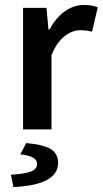

<svg xmlns="http://www.w3.org/2000/svg" viewBox="-20 -523 415 776"><path d="M73.2 0V-491.2H168L175.8 -403.8H180.2Q205.6 -451.2 241.9 -477.1Q278.3 -502.9 318.8 -502.9Q353.5 -502.9 375 -493.2L352.1 -395Q327.6 -400.9 304.2 -400.9Q271.5 -400.9 240.2 -376.2Q209 -351.6 188 -299.8V0ZM34.2 232.9 23.9 183.1Q83 179.7 106.4 169.7Q129.9 159.7 129.9 140.1Q129.9 106.9 62 101.1L85.9 55.2Q157.2 61.5 186 80.1Q214.8 98.6 214.8 134.8Q214.8 225.1 34.2 232.9Z"/></svg>

Font: Source Sans 3 Semibold
Style: Regular
Weight: 600
Designer: Paul D. Hunt
Foundry: Adobe
Version: Version 3.052;hotconv 1.1.0;makeotfexe 2.6.0